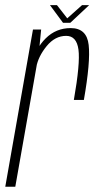

<svg xmlns="http://www.w3.org/2000/svg" viewBox="-41 -708 376 728"><path d="M239 -329H277Q302.5 -474 295.2 -537.8Q288 -601.5 227 -601.5Q171.5 -601.5 132.2 -562.5Q93 -523.5 84 -469.5L96.5 -453Q104 -494 135.8 -533Q167.5 -572 210 -572Q249.5 -572 256.5 -520Q263.5 -468 239 -329ZM-21 0H17L106 -504.5L115 -596H84ZM198 -621.5H225.5L297 -688.5H270L214 -638.5L175 -688.5H148.5Z"/></svg>

Font: Anybody Condensed ExtraLight
Style: Italic
Weight: 250
Width: 3
Italic angle: -10°
Version: Version 1.113;gftools[0.9.25]